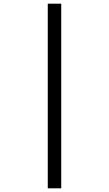

<svg xmlns="http://www.w3.org/2000/svg" viewBox="-20 -780 591 1041"><path d="M239 -760H312V241H239Z"/></svg>

Font: Noto Sans Old Sogdian
Style: Regular
Weight: 400
Designer: Monotype Design Team
Foundry: Monotype Imaging Inc.
Version: Version 2.002; ttfautohint (v1.8.4.7-5d5b)